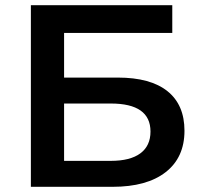

<svg xmlns="http://www.w3.org/2000/svg" viewBox="-20 -720 775 740"><path d="M99 0V-700H644V-593H227V-421H434Q560 -421 625.5 -368.5Q691 -316 691 -216Q691 -113 618.5 -56.5Q546 0 414 0ZM227 -100H407Q482 -100 521 -129Q560 -158 560 -213Q560 -321 407 -321H227Z"/></svg>

Font: MOST Montserrat SemiBold
Style: Regular
Weight: 600
Designer: Julieta Ulanovsky
Foundry: Julieta Ulanovsky
Version: Version 8.000;March 11, 2024;FontCreator 15.0.0.2926 64-bit